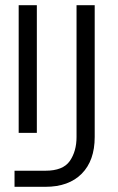

<svg xmlns="http://www.w3.org/2000/svg" viewBox="-20 -720 455 740"><path d="M36 0V-62H155Q223 -62 249 -99.5Q275 -137 275 -192V-700H345V-192Q345 -101 295 -50.5Q245 0 155 0ZM52 -208V-700H122V-208Z"/></svg>

Font: Host Grotesk Light
Style: Regular
Weight: 300
Designer: Doukan Karapınar
Foundry: Element Type
Version: Version 1.003